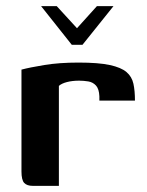

<svg xmlns="http://www.w3.org/2000/svg" viewBox="-20 -606 478 626"><path d="M114 -586H165L231 -514L296 -586H350L249 -460H214ZM172 0H87Q68 0 59 -9.5Q50 -19 50 -47V-379Q76 -386 124.5 -394Q173 -402 236 -402Q301 -402 338 -394Q375 -386 392.5 -371Q410 -356 415 -333Q420 -310 420 -278H304V-292Q303 -316 293 -327Q283 -338 268 -340.5Q253 -343 238 -343Q216 -343 198.5 -338.5Q181 -334 172 -326Z"/></svg>

Font: Genos SemiBold
Style: Regular
Weight: 600
Designer: Robert E. Leuschke
Foundry: Robert E. Leuschke
Version: Version 1.010